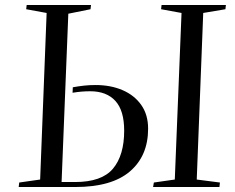

<svg xmlns="http://www.w3.org/2000/svg" viewBox="-20 -750 942 770"><path d="M167 -698 85 -713 87 -730H345L343 -713L254 -695L227 -20H281Q388 -20 433 -73.5Q478 -127 478 -226Q478 -307 442.5 -345.5Q407 -384 342 -384Q323 -384 306 -382.5Q289 -381 271 -378L272 -400Q294 -404 316 -406.5Q338 -409 363 -409Q424 -409 471.5 -388.5Q519 -368 546.5 -329Q574 -290 574 -234Q574 -125 501 -62.5Q428 0 282 0H55L57 -18L141 -30ZM708 -698 626 -713 628 -730H886L884 -713L795 -698L769 -30L862 -18L860 0H594L597 -18L681 -30Z"/></svg>

Font: Literata 72pt
Style: Italic
Weight: 400
Italic angle: -2°
Designer: Latin by Veronika Burian and Jose Scaglione. Greek by Irene Vlachou. Cyrillic by Vera Evstafieva
Foundry: TypeTogether
Version: Version 3.002